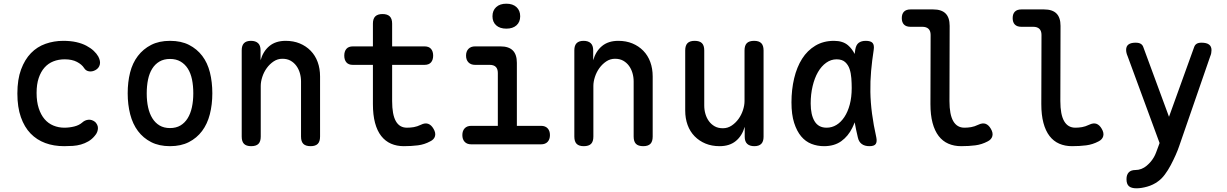

<svg xmlns="http://www.w3.org/2000/svg" viewBox="-20 -781 6640 1039"><path d="M74 -275Q74 -351 94 -405Q114 -459 147.5 -493.5Q181 -528 226.5 -544Q272 -560 322 -560Q362 -560 393 -553Q424 -546 447.5 -533.5Q471 -521 487 -506Q503 -491 512 -475Q525 -450 520 -431Q515 -412 497 -402Q479 -392 461.5 -395Q444 -398 435 -413Q423 -432 396.5 -446Q370 -460 330 -460Q297 -460 269 -449Q241 -438 221 -415.5Q201 -393 189.5 -359Q178 -325 178 -278Q178 -231 189.5 -195.5Q201 -160 221 -136.5Q241 -113 269 -101.5Q297 -90 328 -90Q355 -90 381.5 -96.5Q408 -103 425 -118Q439 -131 458 -133Q477 -135 495 -121Q501 -115 505.5 -106.5Q510 -98 510 -88Q510 -78 506 -67Q502 -56 492 -45Q477 -27 458 -16Q439 -5 418 1Q397 7 374 8.5Q351 10 327 10Q271 10 225 -7Q179 -24 145.5 -58.5Q112 -93 93 -147Q74 -201 74 -275Z M900 10Q841 10 798 -12Q755 -34 726.5 -72Q698 -110 684.5 -162.5Q671 -215 671 -276Q671 -337 684 -388.5Q697 -440 726 -478Q755 -516 798 -538Q841 -560 900 -560Q960 -560 1003 -538Q1046 -516 1074.5 -478.5Q1103 -441 1116 -389Q1129 -337 1129 -276Q1129 -215 1115.5 -162.5Q1102 -110 1073.5 -72Q1045 -34 1002 -12Q959 10 900 10ZM900 -88Q933 -88 956.5 -102Q980 -116 995.5 -141Q1011 -166 1018.5 -200.5Q1026 -235 1026 -276Q1026 -317 1019 -351Q1012 -385 996.5 -409.5Q981 -434 957 -448Q933 -462 900 -462Q867 -462 843 -448Q819 -434 803.5 -409Q788 -384 781 -350Q774 -316 774 -275Q774 -234 781.5 -200Q789 -166 804.5 -141Q820 -116 843.5 -102Q867 -88 900 -88Z M1391 -316V-42Q1391 -15 1378.5 -2.5Q1366 10 1339 10Q1313 10 1300.5 -2.5Q1288 -15 1288 -42V-509Q1288 -535 1300.5 -547.5Q1313 -560 1338 -560Q1363 -560 1376.5 -547.5Q1390 -535 1390 -509V-455Q1404 -504 1438 -532Q1472 -560 1526 -560Q1568 -560 1602 -546Q1636 -532 1661 -506.5Q1686 -481 1699 -445.5Q1712 -410 1712 -367V-42Q1712 -15 1699.5 -2.5Q1687 10 1661 10Q1634 10 1621.5 -2.5Q1609 -15 1609 -42V-340Q1609 -364 1602.5 -386Q1596 -408 1583.5 -425Q1571 -442 1552.5 -452.5Q1534 -463 1508 -463Q1482 -463 1460.5 -448.5Q1439 -434 1423.5 -412.5Q1408 -391 1399.5 -365Q1391 -339 1391 -316Z M2277 -530Q2301 -530 2312.5 -516.5Q2324 -503 2324 -480Q2324 -457 2312.5 -443.5Q2301 -430 2277 -430H2102V-234Q2102 -161 2122 -125.5Q2142 -90 2182 -90Q2201 -90 2219 -93Q2237 -96 2258 -106Q2280 -117 2297 -111Q2314 -105 2326 -84Q2339 -62 2334 -44Q2329 -26 2308 -16Q2277 1 2241.5 5.5Q2206 10 2165 10Q2127 10 2096 -3.5Q2065 -17 2043 -45Q2021 -73 2009.5 -116Q1998 -159 1998 -218V-430H1889Q1866 -430 1854.5 -443.5Q1843 -457 1843 -480Q1843 -503 1854.5 -516.5Q1866 -530 1890 -530H1998V-653Q1998 -680 2011 -692.5Q2024 -705 2050 -705Q2076 -705 2089 -692.5Q2102 -680 2102 -653V-530Z M2908 -100Q2931 -100 2943.5 -86.5Q2956 -73 2956 -50Q2956 -27 2943.5 -13.5Q2931 0 2908 0H2530Q2507 0 2494.5 -13.5Q2482 -27 2482 -50Q2482 -73 2494.5 -86.5Q2507 -100 2530 -100H2674V-386Q2674 -408 2663 -419Q2652 -430 2630 -430H2551Q2528 -430 2515 -443.5Q2502 -457 2502 -480Q2502 -503 2515 -516.5Q2528 -530 2551 -530H2688Q2733 -530 2755 -508Q2777 -486 2777 -441V-100ZM2720 -626Q2685 -626 2665 -644Q2645 -662 2645 -693Q2645 -724 2665 -742.5Q2685 -761 2720 -761Q2755 -761 2775 -742.5Q2795 -724 2795 -693Q2795 -662 2775 -644Q2755 -626 2720 -626Z M3191 -316V-42Q3191 -15 3178.5 -2.5Q3166 10 3139 10Q3113 10 3100.5 -2.5Q3088 -15 3088 -42V-509Q3088 -535 3100.5 -547.5Q3113 -560 3138 -560Q3163 -560 3176.5 -547.5Q3190 -535 3190 -509V-455Q3204 -504 3238 -532Q3272 -560 3326 -560Q3368 -560 3402 -546Q3436 -532 3461 -506.5Q3486 -481 3499 -445.5Q3512 -410 3512 -367V-42Q3512 -15 3499.5 -2.5Q3487 10 3461 10Q3434 10 3421.5 -2.5Q3409 -15 3409 -42V-340Q3409 -364 3402.5 -386Q3396 -408 3383.5 -425Q3371 -442 3352.5 -452.5Q3334 -463 3308 -463Q3282 -463 3260.5 -448.5Q3239 -434 3223.5 -412.5Q3208 -391 3199.5 -365Q3191 -339 3191 -316Z M4009 -234V-508Q4009 -535 4021.5 -547.5Q4034 -560 4061 -560Q4087 -560 4099.5 -547.5Q4112 -535 4112 -508V-41Q4112 -15 4099.5 -2.5Q4087 10 4062 10Q4037 10 4023.5 -2.5Q4010 -15 4010 -41V-95Q3996 -46 3962 -18Q3928 10 3874 10Q3832 10 3798 -4Q3764 -18 3739 -43.5Q3714 -69 3701 -104.5Q3688 -140 3688 -183V-508Q3688 -535 3700.5 -547.5Q3713 -560 3739 -560Q3766 -560 3778.5 -547.5Q3791 -535 3791 -508V-210Q3791 -186 3797.5 -164Q3804 -142 3816.5 -125Q3829 -108 3847.5 -97.5Q3866 -87 3892 -87Q3918 -87 3939.5 -101.5Q3961 -116 3976.5 -137.5Q3992 -159 4000.5 -185Q4009 -211 4009 -234Z M4439 10Q4403 10 4371 -2.5Q4339 -15 4315.5 -43Q4292 -71 4277.5 -116Q4263 -161 4263 -227Q4263 -296 4277.5 -357Q4292 -418 4320.5 -463Q4349 -508 4392.5 -534Q4436 -560 4493 -560Q4541 -560 4569 -536Q4591 -517 4605 -489Q4606 -500 4608 -511Q4612 -538 4626.5 -549Q4641 -560 4665 -560Q4692 -560 4702 -548.5Q4712 -537 4708 -511Q4699 -453 4694 -397Q4689 -341 4690 -283.5Q4691 -226 4699 -165.5Q4707 -105 4722 -38Q4727 -14 4719 -2Q4711 10 4685 10Q4659 10 4643 -2Q4627 -14 4622 -38Q4612 -80 4605 -119Q4599 -103 4592 -89Q4570 -44 4532.5 -17Q4495 10 4439 10ZM4453 -90Q4482 -90 4506.5 -105Q4531 -120 4549.5 -148Q4568 -176 4578.5 -215.5Q4589 -255 4589 -305Q4589 -330 4587 -357.5Q4585 -385 4577.5 -407.5Q4570 -430 4553.5 -445Q4537 -460 4507 -460Q4477 -460 4451 -441.5Q4425 -423 4406.5 -391Q4388 -359 4377.5 -315Q4367 -271 4367 -221Q4367 -160 4388 -125Q4409 -90 4453 -90Z M5118 -234Q5118 -161 5138.5 -125.5Q5159 -90 5199 -90Q5217 -90 5235 -93Q5253 -96 5274 -106Q5297 -117 5313.5 -111Q5330 -105 5342 -84Q5355 -62 5350 -44Q5345 -26 5325 -16Q5293 1 5258 5.5Q5223 10 5181 10Q5143 10 5112 -3.5Q5081 -17 5059.5 -45Q5038 -73 5026.5 -116Q5015 -159 5015 -218L5016 -592Q5016 -614 5004.5 -625Q4993 -636 4971 -636H4907Q4884 -636 4872 -648Q4860 -660 4860 -683Q4860 -706 4872 -718Q4884 -730 4907 -730H5030Q5075 -730 5097 -708Q5119 -686 5119 -641Z M5718 -234Q5718 -161 5738.5 -125.5Q5759 -90 5799 -90Q5817 -90 5835 -93Q5853 -96 5874 -106Q5897 -117 5913.5 -111Q5930 -105 5942 -84Q5955 -62 5950 -44Q5945 -26 5925 -16Q5893 1 5858 5.5Q5823 10 5781 10Q5743 10 5712 -3.5Q5681 -17 5659.5 -45Q5638 -73 5626.5 -116Q5615 -159 5615 -218L5616 -592Q5616 -614 5604.5 -625Q5593 -636 5571 -636H5507Q5484 -636 5472 -648Q5460 -660 5460 -683Q5460 -706 5472 -718Q5484 -730 5507 -730H5630Q5675 -730 5697 -708Q5719 -686 5719 -641Z M6247 15 6255 -7 6082 -477Q6078 -486 6076 -494.5Q6074 -503 6074 -511Q6074 -531 6087 -540.5Q6100 -550 6125 -550Q6143 -550 6153 -544Q6163 -538 6167 -526L6306 -149L6442 -526Q6446 -538 6455.5 -544Q6465 -550 6482 -550Q6509 -550 6522.5 -540Q6536 -530 6536 -510Q6536 -502 6534.5 -493.5Q6533 -485 6529 -476L6361 10Q6354 31 6342 58Q6330 85 6315.5 112.5Q6301 140 6283.5 163.5Q6266 187 6246 201Q6220 220 6188 229Q6156 238 6130 238Q6102 238 6089 226.5Q6076 215 6076 189V188Q6076 165 6088 152Q6100 139 6125 139Q6141 139 6156.5 133Q6172 127 6185 116Q6199 104 6208 93Q6217 82 6224 70Q6231 58 6236 44.5Q6241 31 6247 15Z"/></svg>

Font: Maple Mono Medium
Style: Regular
Weight: 500
Monospace: yes
Designer: subframe7536
Version: Version 7.000